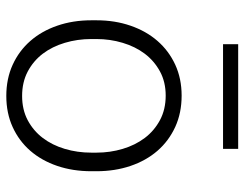

<svg xmlns="http://www.w3.org/2000/svg" viewBox="-102 -652 765 600"><g transform="rotate(90 280.0 -352.5)"><path d="M43.9 -272Q43.9 -329.6 60.8 -378.4Q77.6 -427.2 108.4 -462.6Q139.2 -498 182.6 -518.1Q226.1 -538.1 279.3 -538.1Q333.5 -538.1 377.2 -518.1Q420.9 -498 451.7 -462.6Q482.4 -427.2 499 -378.4Q515.6 -329.6 515.6 -272V-255.9Q515.6 -198.2 499 -149.4Q482.4 -100.6 451.7 -65.2Q420.9 -29.8 377.4 -10Q334 9.8 280.3 9.8Q226.6 9.8 183.1 -10Q139.6 -29.8 108.6 -65.2Q77.6 -100.6 60.8 -149.4Q43.9 -198.2 43.9 -255.9ZM102.5 -255.9Q102.5 -212.4 114.3 -173.1Q126 -133.8 148.4 -104.2Q170.9 -74.7 204.1 -57.1Q237.3 -39.6 280.3 -39.6Q323.2 -39.6 356.2 -57.1Q389.2 -74.7 411.6 -104.2Q434.1 -133.8 445.8 -173.1Q457.5 -212.4 457.5 -255.9V-272Q457.5 -314.5 445.8 -353.8Q434.1 -393.1 411.6 -422.9Q389.2 -452.6 355.7 -470.5Q322.3 -488.3 279.3 -488.3Q236.8 -488.3 203.9 -470.5Q170.9 -452.6 148.4 -422.9Q126 -393.1 114.3 -353.8Q102.5 -314.5 102.5 -272ZM445.8 -667.5H118.7V-714.8H445.8Z"/></g></svg>

Font: Melbourne
Style: Light
Weight: 300
Designer: Google
Version: Version 2.000980; 2014